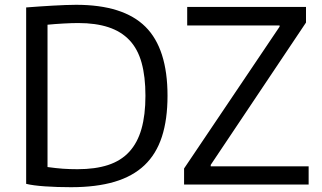

<svg xmlns="http://www.w3.org/2000/svg" viewBox="-20 -769 1340 800"><path d="M747 -67 1145 -658V-663H760V-740H1255V-675L858 -82V-76H1266V0H747ZM276 11Q218 11 167.5 7.5Q117 4 89 -3V-738Q115 -740 143.5 -742Q172 -744 199.5 -745.5Q227 -747 252 -748Q277 -749 297 -749Q494 -749 586 -657.5Q678 -566 678 -370Q678 -271 654.5 -199Q631 -127 582 -80.5Q533 -34 457 -11.5Q381 11 276 11ZM303 -64Q377 -64 430.5 -81.5Q484 -99 518.5 -136.5Q553 -174 569.5 -232Q586 -290 586 -370Q586 -450 570 -507.5Q554 -565 519.5 -601.5Q485 -638 432 -655.5Q379 -673 306 -673Q280 -673 244 -671Q208 -669 178 -666V-73Q214 -68 242 -66Q270 -64 303 -64Z"/></svg>

Font: Encode Sans Normal
Style: Regular
Weight: 400
Designer: Pablo Impallari, Andres Torresi
Foundry: Pablo Impallari, Andres Torresi
Version: Version 1.000; ttfautohint (v1.00) -l 8 -r 50 -G 200 -x 14 -